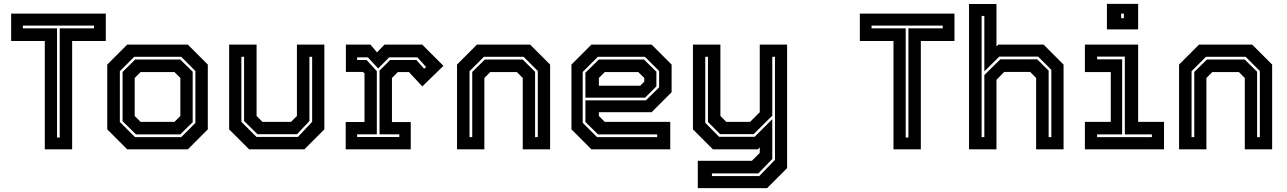

<svg xmlns="http://www.w3.org/2000/svg" viewBox="-20 -770 6634 990"><path d="M211 0V-558.5H37.5V-700H525.5V-558.5H352V0ZM274 -61H288V-624H465V-638H98V-624H274Z M636 0 533 -103V-437L636 -540H948.5L1051.5 -437V-103L948.5 0ZM676 -63H914.5L987.5 -136V-404L914.5 -477H672L598 -403V-141ZM681 -77 612 -145V-399L677 -463H909.5L973.5 -400V-140L909.5 -77ZM705 -141.5H879.5L910 -172V-368L879.5 -398.5H705L674.5 -368V-172Z M1264.5 0 1161.5 -103V-540H1303V-172L1333.5 -141.5H1480.5L1511 -172V-540H1652.5V-103L1549.5 0ZM1302.5 -64H1516.5L1589.5 -142V-477H1575.5V-146L1511.5 -78H1307.5L1238.5 -146V-477H1224.5V-142Z M1762.5 0V-141H1859.5V-391.5L1852 -399H1763.5V-540H1890L1924 -500L1962.5 -540H2157L2266.5 -430.5L2157.5 -324.5L2088.5 -398.5H2031.5L2001 -368V-140.5H2098V0ZM1821.5 -63.5H2039V-77.5H1937V-406L1991.5 -460.5H2127L2167 -415.5L2177 -424.5L2132 -474.5H1987L1929.5 -417L1876.5 -474.5H1821.5V-460.5H1870.5L1923 -403V-77.5H1821.5Z M2336.5 0V-437L2439.5 -540H2713.5L2816.5 -437V0H2675.5V-368L2645 -398.5H2508L2477.5 -368V0ZM2401 -63H2415V-399L2480 -463H2675L2739 -400V-63H2753V-404L2680 -477H2475L2401 -403Z M3340 -540 3443 -437V-294.5L3340 -191.5H3068V-172L3098.5 -141.5H3436V0H3029.5L2926.5 -103V-437L3029.5 -540ZM3300.5 -463 3364.5 -400V-324.5L3306.5 -266.5H2998.5V-395L3067.5 -463ZM3305.5 -477H3062.5L2984.5 -399V-137L3058.5 -63H3368.5V-77H3063.5L2998.5 -141V-252.5H3310.5L3378.5 -319.5V-404ZM3271 -398.5H3098.5L3068 -368V-328H3281L3302 -349V-368Z M3656 0 3553 -103V-540H3694.5V-172L3725 -141.5H3847.5L3897.5 -191.5V-540H4038.5V97L3935.5 200H3578V59H3857L3897.5 18.5V-10L3887.5 0ZM3651 138H3895L3976 54V-477H3962V-173.5L3866 -78.5H3693L3630.5 -141V-477H3616.5V-137L3688 -64.5H3871L3962 -155.5V50L3890 124H3651Z M4587 0V-558.5H4413.5V-700H4901.5V-558.5H4728V0ZM4650 -61H4664V-624H4841V-638H4474V-624H4650Z M4976.5 0V-749.5H5118V-530.5L5127.5 -540H5361L5464 -437V0H5322.5V-368L5292 -399H5158L5118 -358.5V0ZM5041.5 -63H5055.5V-383L5137.5 -464H5328L5387 -406V-63H5401V-410L5333 -478H5132.5L5055.5 -402V-688H5041.5Z M5687.5 -618.5V-750H5848.5V-618.5ZM5761 -676H5775V-700H5761ZM5574 0V-141.5H5707.5V-398.5H5574V-540H5848.5V-141.5H5982V0ZM5637 -63H5919.5V-77H5780V-478H5637V-464H5766V-77H5637Z M6059.5 0V-437L6162.5 -540H6436.5L6539.5 -437V0H6398.5V-368L6368 -398.5H6231L6200.5 -368V0ZM6124 -63H6138V-399L6203 -463H6398L6462 -400V-63H6476V-404L6403 -477H6198L6124 -403Z"/></svg>

Font: Tourney Thin
Style: Bold
Weight: 700
Version: Version 1.015